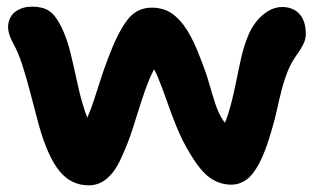

<svg xmlns="http://www.w3.org/2000/svg" viewBox="-20 -542 945 577"><path d="M247 15Q194 15 159 -27.5Q124 -70 97 -165Q82 -222 70 -267.5Q58 -313 46.5 -348.5Q35 -384 20 -411Q1 -445 5 -470Q9 -495 28.5 -508.5Q48 -522 77 -522Q107 -522 126.5 -510Q146 -498 165 -460Q182 -424 192.5 -380.5Q203 -337 212.5 -292.5Q222 -248 235 -208.5Q248 -169 272 -141L217 -140Q232 -164 242.5 -188.5Q253 -213 262 -240Q271 -267 281 -299Q291 -331 306 -370Q333 -442 361.5 -480.5Q390 -519 436 -519Q471 -519 496.5 -501.5Q522 -484 542.5 -451Q563 -418 581 -370Q598 -328 608 -293Q618 -258 627 -230.5Q636 -203 649 -182.5Q662 -162 683 -150L636 -139Q654 -162 665.5 -199Q677 -236 685.5 -277Q694 -318 702.5 -358Q711 -398 723 -428Q733 -455 749 -475.5Q765 -496 785.5 -508.5Q806 -521 828 -521Q849 -521 865 -512Q881 -503 890 -485Q899 -467 899 -440Q899 -424 891.5 -409Q884 -394 873 -379Q855 -354 844.5 -327.5Q834 -301 826.5 -272Q819 -243 812.5 -213Q806 -183 797 -153Q778 -86 758.5 -50Q739 -14 718.5 -0.5Q698 13 676 13Q641 13 612 -7Q583 -27 552 -79Q528 -118 511 -160Q494 -202 480.5 -241Q467 -280 454 -311Q441 -342 425 -359L462 -362Q443 -338 429.5 -305.5Q416 -273 404 -235Q392 -197 378.5 -154.5Q365 -112 345 -69Q333 -41 317.5 -22Q302 -3 284.5 6Q267 15 247 15Z"/></svg>

Font: Shantell Sans Light
Style: Bold
Weight: 700
Version: Version 1.011;[c5ecc13dd]